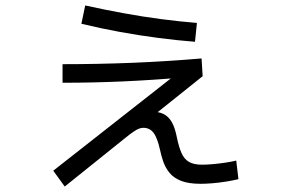

<svg xmlns="http://www.w3.org/2000/svg" viewBox="-20 -640 1040 703"><path d="M217 43 175 -15 649 -387 658 -357Q543 -347 432.5 -342Q322 -337 209 -337V-405Q339 -405 463.5 -410Q588 -415 718 -426L722 -361L498 -182L474 -196Q482 -219 494 -225.5Q506 -232 528 -232Q559 -232 578 -223Q597 -214 609 -193Q621 -172 628 -135Q635 -102 644.5 -80Q654 -58 671.5 -47.5Q689 -37 720 -37Q737 -37 759.5 -39Q782 -41 805.5 -44.5Q829 -48 845 -52L853 16Q832 21 807 25Q782 29 757.5 31Q733 33 715 33Q670 33 642.5 22Q615 11 600 -8Q585 -27 577.5 -49Q570 -71 566 -91Q556 -136 542 -154Q528 -172 505 -172Q497 -172 489 -169Q481 -166 468.5 -157.5Q456 -149 435 -132ZM694 -487Q630 -492 560.5 -501Q491 -510 419.5 -523Q348 -536 278 -553L292 -620Q360 -605 430.5 -592Q501 -579 570 -570Q639 -561 701 -556Z"/></svg>

Font: M PLUS 2 Thin
Style: Regular
Weight: 400
Version: Version 1.001